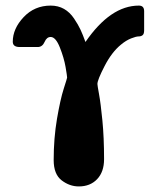

<svg xmlns="http://www.w3.org/2000/svg" viewBox="-20 -502 568 690"><path d="M25.9 -352.1Q25.9 -398.9 64.9 -440.4Q104 -481.9 162.1 -481.9Q189 -481.9 210 -470Q231 -458 246.1 -435.5Q261.2 -413.1 269.5 -395Q277.8 -377 287.1 -351.1Q377 -481.9 479 -481.9Q498 -481.9 498 -461.9V-393.1Q498 -379.9 492.4 -375.5Q486.8 -371.1 478 -371.1Q469.2 -371.1 451.2 -364Q433.1 -356.9 415 -341.8Q381.8 -314.9 356 -264.9Q330.1 -214.8 330.1 -200.2Q330.1 -195.3 335.9 -163.6Q341.8 -131.8 347.9 -69.8Q354 -7.8 354 69.8Q354 115.7 329.1 141.8Q304.2 168 263.2 168Q230 168 201.4 146Q172.9 124 172.9 73.2Q172.9 -4.9 184.8 -75Q196.8 -145 209 -183.1Q221.2 -221.2 221.2 -223.1Q221.2 -229 215.6 -261.5Q210 -293.9 195.1 -331.5Q180.2 -369.1 162.1 -369.1Q147.9 -369.1 140.4 -351.6Q132.8 -334 117.2 -333H50.8Q25.9 -333 25.9 -352.1Z"/></svg>

Font: CMU Sans Serif Demi Condensed
Style: DemiCondensed
Weight: 600
Width: 3
Version: Version 0.7.0